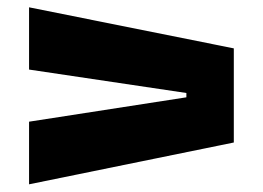

<svg xmlns="http://www.w3.org/2000/svg" viewBox="-20 -550 701 512"><path d="M477 -302 57.5 -364.5V-530.5L603.5 -421V-170L57.5 -58.5V-225.5L477 -290.5Z"/></svg>

Font: Anek Latin Expanded ExtraBold
Style: Regular
Weight: 800
Width: 7
Designer: Yesha Goshar
Foundry: Ek Type
Version: Version 1.003